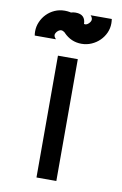

<svg xmlns="http://www.w3.org/2000/svg" viewBox="-83 -763 518 814"><g transform="rotate(10 176.5 -356.5)"><path d="M133.3 2.4V-522H218.8V2.4ZM175.8 -629.4Q133.3 -629.4 133.3 -671.9Q133.3 -714.8 175.8 -714.8Q218.8 -714.8 218.8 -671.9Q218.8 -629.4 175.8 -629.4ZM143.6 -624.5Q135.3 -630.4 128.4 -630.4Q124 -630.4 119.6 -627.9Q115.2 -625.5 111.8 -621.8Q108.4 -618.2 106.2 -614Q104 -609.9 104 -606Q104 -598.1 112.3 -589.8V-588.9H21.5Q20 -598.1 20 -606.9Q20 -628.4 28.6 -647.9Q37.1 -667.5 51.8 -682.4Q66.4 -697.3 86.2 -706.1Q106 -714.8 128.9 -714.8H129.4Q152.3 -714.8 170.9 -706.8Q189.5 -698.7 206.5 -681.6Q215.3 -672.9 223.6 -672.9Q227.5 -672.9 231.7 -675Q235.8 -677.2 239.5 -680.9Q243.2 -684.6 245.6 -689Q248 -693.4 248 -697.3Q248 -706.1 240.2 -714.4L239.7 -714.8H331.1Q332.5 -704.6 332.5 -695.8Q332.5 -674.8 324 -655.5Q315.4 -636.2 300.3 -621.3Q285.2 -606.4 265.1 -597.7Q245.1 -588.9 222.2 -588.9Q177.7 -588.9 145.5 -622.1Q145 -622.6 144.3 -623Q143.6 -623.5 143.6 -624.5ZM115.7 -588.9 115.2 -589.4Z"/></g></svg>

Font: Proletarsk
Style: Regular
Weight: 400
Designer: Peter Wiegel, original typeface by Carl Albert Fahrenwaldt 1901
Foundry: Peter Wiegel
Version: Version 1.000 2010 initial release